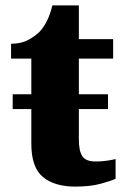

<svg xmlns="http://www.w3.org/2000/svg" viewBox="-20 -681 467 711"><path d="M259 10Q182 10 139 -25.5Q96 -61 96 -149V-277H27V-332H96V-464H21V-519Q59 -519 86 -534Q113 -549 128 -565Q142 -580 154 -604Q166 -628 174 -661H272V-536H399V-464H272V-332H380V-277H272V-165Q272 -122 285 -102.5Q298 -83 334 -83Q354 -83 373 -85.5Q392 -88 408 -92V-19Q391 -11 352.5 -0.5Q314 10 259 10Z"/></svg>

Font: Noto Serif ExtraBold
Style: Regular
Weight: 800
Designer: Monotype Design Team
Foundry: Monotype Imaging Inc.
Version: Version 2.014